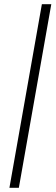

<svg xmlns="http://www.w3.org/2000/svg" viewBox="-20 -804 266 917"><path d="M180 -784H225L70 93H25Z"/></svg>

Font: Poppins ExtraLight
Style: Italic
Weight: 275
Italic angle: -10°
Designer: Ninad Kale (Devanagari), Jonny Pinhorn (Latin)
Foundry: Indian Type Foundry
Version: Version 3.200;PS 1.000;hotconv 16.6.54;makeotf.lib2.5.65590